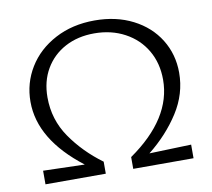

<svg xmlns="http://www.w3.org/2000/svg" viewBox="-75 -749 923 834"><g transform="rotate(-10 386.5 -332.0)"><path d="M528 -54 713 -60V0H447V-52Q642 -188 642 -359Q642 -432 609 -488.5Q576 -545 516.5 -577Q457 -609 382 -609Q309 -609 253 -579Q197 -549 165.5 -495Q134 -441 134 -370Q134 -272 188.5 -193Q243 -114 326 -53V0H60V-60L243 -55Q58 -197 58 -364Q58 -446 100 -514.5Q142 -583 218.5 -623.5Q295 -664 393 -664Q488 -664 561.5 -626.5Q635 -589 675.5 -523.5Q716 -458 716 -377Q716 -284 663.5 -202Q611 -120 528 -54Z"/></g></svg>

Font: Ysabeau
Style: Regular
Weight: 400
Designer: Christian Thalmann (Catharsis Fonts)
Version: Version 0.003